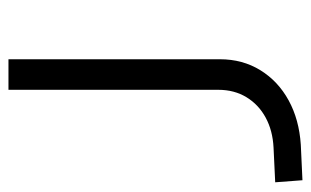

<svg xmlns="http://www.w3.org/2000/svg" viewBox="-164 -582 752 465"><g transform="rotate(-90 212.5 -349.0)"><path d="M9 7 4 -59 88 -63Q129 -65 160.5 -82Q192 -99 210 -128.5Q228 -158 228 -197V-705H302V-193Q302 -138 275.5 -95Q249 -52 202.5 -26.5Q156 -1 95 3Z"/></g></svg>

Font: Nunito Sans 7pt SemiExpanded Light
Style: Regular
Weight: 300
Width: 6
Designer: Vernon Adams
Foundry: Vernon Adams
Version: Version 3.101;gftools[0.9.27]